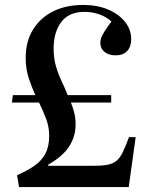

<svg xmlns="http://www.w3.org/2000/svg" viewBox="-20 -757 608 777"><path d="M57 0 49 -48Q90 -66 119 -86Q148 -106 163.5 -135Q179 -164 179 -207Q179 -244 166.5 -276.5Q154 -309 138 -342H28L32 -372H123Q108 -405 96 -441.5Q84 -478 84 -523Q84 -590 114 -638Q144 -686 196 -711.5Q248 -737 316 -737Q374 -737 417.5 -718.5Q461 -700 486 -668.5Q511 -637 511 -598Q511 -568 494.5 -550.5Q478 -533 448 -533Q420 -533 403 -547Q386 -561 386 -584Q386 -593 389.5 -603.5Q393 -614 403 -630Q413 -646 431 -670Q409 -690 380.5 -699.5Q352 -709 322 -709Q259 -709 228 -668Q197 -627 197 -560Q197 -521 206.5 -488.5Q216 -456 229.5 -428Q243 -400 254 -372H430V-342H267Q275 -322 280.5 -300.5Q286 -279 286 -254Q286 -205 260 -164.5Q234 -124 174 -90L176 -86H359Q392 -86 414 -90Q436 -94 450.5 -105.5Q465 -117 476.5 -140.5Q488 -164 502 -202H529L501 0Z"/></svg>

Font: Literata 60pt Medium
Style: Regular
Weight: 500
Designer: Latin by Veronika Burian and Jose Scaglione. Greek by Irene Vlachou. Cyrillic by Vera Evstafieva.
Foundry: TypeTogether
Version: Version 3.103;gftools[0.9.29]